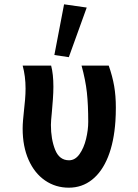

<svg xmlns="http://www.w3.org/2000/svg" viewBox="-20 -859 640 890"><path d="M85 -263Q85 -280 86.8 -301.8Q88.5 -323.5 91 -345Q94 -369.5 96.2 -397Q98.5 -424.5 98.5 -448.5Q98.5 -505.5 85 -555H217Q227.5 -515.5 227.5 -457Q227.5 -430.5 225.2 -399Q223 -367.5 220.5 -340.5Q216 -296.5 216 -280Q216 -214 235.5 -165Q255 -116 300 -116Q328.5 -116 348.8 -144.8Q369 -173.5 379 -215.2Q389 -257 389 -294Q389 -372.5 382.8 -430Q376.5 -487.5 358 -555H484Q501.5 -505 509.2 -460Q517 -415 517 -360Q517 -327 515 -297Q508.5 -201 480.8 -131.8Q453 -62.5 406.5 -25.8Q360 11 299 11Q237.5 11 188.8 -22.5Q140 -56 112.5 -118Q85 -180 85 -263ZM382 -824 299 -594 232 -604 277 -839Z"/></svg>

Font: JuliaMono Black
Style: Regular
Weight: 900
Monospace: yes
Designer: cormullion
Foundry: corm
Version: Version 0.054; ttfautohint (v1.8.4)